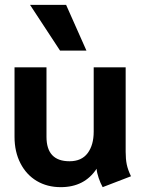

<svg xmlns="http://www.w3.org/2000/svg" viewBox="-20 -763 596 793"><path d="M40 -198V-485H172V-198Q172 -97 267 -97Q317 -97 342 -130.5Q367 -164 367 -219V-485H499V-136Q499 -106 503.5 -84Q508 -62 521 -35L404 10Q395 -6 387.5 -28Q380 -50 379 -66Q329 10 231 10Q175 10 132 -15.5Q89 -41 64.5 -88.5Q40 -136 40 -198ZM104 -743H253L337 -554H228Z"/></svg>

Font: Niramit
Style: Bold
Weight: 700
Designer: Katatrad Aksorn Co.,Ltd.
Foundry: Cadson Demak Co.,Ltd.
Version: Version 1.001; ttfautohint (v1.6)